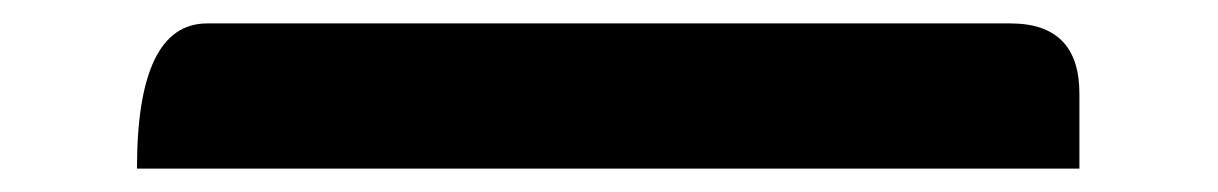

<svg xmlns="http://www.w3.org/2000/svg" viewBox="-20 -466 1040 164"><path d="M97 -322Q97 -446 157 -446H843Q902 -446 902 -386V-322H97Z"/></svg>

Font: Swei Half Moon CJK SC
Style: Medium
Weight: 500
Version: Version 2.071